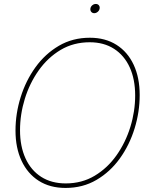

<svg xmlns="http://www.w3.org/2000/svg" viewBox="-20 -925 738 955"><path d="M306.2 9.8Q228.5 9.8 172.9 -25.6Q117.2 -61 87.2 -125.2Q57.1 -189.5 57.1 -275.4Q57.1 -359.9 82.8 -441.9Q108.4 -523.9 156.5 -590.6Q204.6 -657.2 272.9 -697.3Q341.3 -737.3 426.8 -737.3Q503.9 -737.3 559.6 -701.9Q615.2 -666.5 645 -602.5Q674.8 -538.6 674.8 -452.1Q674.8 -368.2 649.4 -285.9Q624 -203.6 576.2 -137Q528.3 -70.3 460.2 -30.3Q392.1 9.8 306.2 9.8ZM307.1 -12.7Q387.2 -12.7 450.9 -50.8Q514.6 -88.9 559.6 -152.6Q604.5 -216.3 628.4 -293.7Q652.3 -371.1 652.3 -450.2Q652.3 -530.8 625.2 -590.1Q598.1 -649.4 547.4 -682.1Q496.6 -714.8 426.3 -714.8Q345.7 -714.8 281.7 -676.8Q217.8 -638.7 172.6 -575Q127.4 -511.2 103.5 -433.6Q79.6 -356 79.6 -276.9Q79.6 -197.3 106.7 -137.7Q133.8 -78.1 184.8 -45.4Q235.8 -12.7 307.1 -12.7ZM448.7 -859.4Q439.5 -859.4 433.8 -866.2Q428.2 -873 429.7 -882.8Q431.2 -892.1 439 -898.7Q446.8 -905.3 456.5 -905.3Q466.3 -905.3 471.7 -898.7Q477.1 -892.1 475.6 -882.8Q474.1 -873 466.1 -866.2Q458 -859.4 448.7 -859.4Z"/></svg>

Font: Inter 28pt Thin
Style: Italic
Weight: 250
Italic angle: -9.3988°
Designer: Rasmus Andersson
Foundry: rsms
Version: Version 4.001;git-66647c0bb